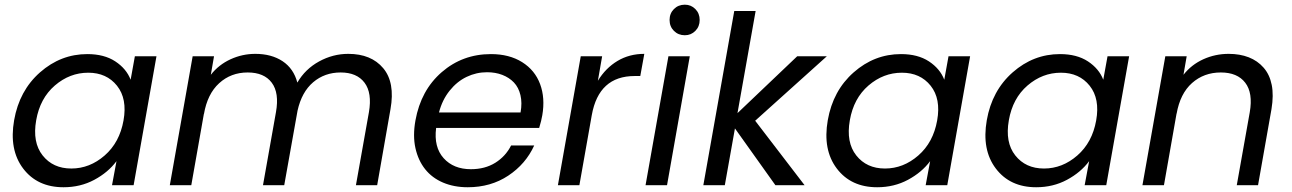

<svg xmlns="http://www.w3.org/2000/svg" viewBox="-20 -787 5489 816"><path d="M40 -275.9Q62 -401.9 150.1 -479.5Q238.3 -557.1 351.1 -557.1Q422.9 -557.1 470 -526.1Q517.1 -495.1 535.2 -448.2L553.2 -547.9H645L547.9 0H456.1L475.1 -102.1Q439.5 -54.2 380.6 -22.7Q321.8 8.8 250 8.8Q138.7 8.8 78.4 -70.8Q18.1 -150.4 40 -275.9ZM504.9 -274.9Q521.5 -367.2 477.3 -422.6Q433.1 -478 355 -478Q276.4 -478 213.1 -423.6Q149.9 -369.1 133.8 -275.9Q117.2 -182.1 161.1 -126.5Q205.1 -70.8 283.2 -70.8Q361.3 -70.8 424.8 -126.2Q488.3 -181.6 504.9 -274.9Z M1492.7 0 1547.9 -310.1Q1562 -392.1 1529.3 -435.5Q1496.6 -479 1427.7 -479Q1359.9 -479 1311 -437.5Q1262.2 -396 1244.6 -316.9L1188 0H1097.7L1152.8 -310.1Q1167.5 -392.1 1135 -435.5Q1102.5 -479 1032.7 -479Q961.4 -479 911.4 -433.3Q861.3 -387.7 846.7 -301.8V-304.2L793 0H701.7L798.8 -547.9H889.6L876 -469.2Q909.7 -512.2 960 -535.2Q1010.3 -558.1 1064.9 -558.1Q1133.8 -558.1 1180.9 -526.9Q1228 -495.6 1243.7 -436Q1277.3 -493.7 1336.2 -525.9Q1395 -558.1 1460 -558.1Q1557.6 -558.1 1608.6 -497.3Q1659.7 -436.5 1639.6 -323.2L1583 0Z M2049.8 -480Q2004.4 -480 1963.4 -460.4Q1922.4 -440.9 1890.9 -401.6Q1859.4 -362.3 1845.7 -309.1H2192.4Q2199.7 -350.1 2191.9 -382.8Q2184.1 -415.5 2164.1 -436.5Q2144 -457.5 2114.7 -468.8Q2085.4 -480 2049.8 -480ZM2250.5 -168.9Q2214.4 -89.8 2140.1 -40.5Q2065.9 8.8 1967.8 8.8Q1909.7 8.8 1863 -11Q1816.4 -30.8 1786.9 -67.9Q1757.3 -105 1745.6 -157.5Q1733.9 -210 1745.6 -274.9Q1768.6 -403.3 1857.2 -480.2Q1945.8 -557.1 2066.4 -557.1Q2144.5 -557.1 2199 -522.9Q2253.4 -488.8 2275.4 -429.7Q2297.4 -370.6 2284.7 -296.9Q2281.2 -275.4 2271.5 -243.2H1833.5Q1823.2 -161.6 1865.5 -114.7Q1907.7 -67.9 1981.4 -67.9Q2041 -67.9 2085 -95.2Q2128.9 -122.6 2152.3 -168.9Z M2495.1 -297.9 2442.4 0H2351.1L2448.2 -547.9H2539.1L2521 -443.8Q2554.2 -498 2604.5 -528.1Q2654.8 -558.1 2718.3 -558.1L2701.2 -463.9H2677.2Q2524.9 -463.9 2495.1 -297.9Z M2723.6 0 2820.8 -547.9H2911.6L2814.9 0ZM2890.6 -637.2Q2862.8 -637.2 2844.2 -655.8Q2825.7 -674.3 2825.7 -702.1Q2825.7 -730 2844.2 -748.5Q2862.8 -767.1 2890.6 -767.1Q2917 -767.1 2935.3 -748.5Q2953.6 -730 2953.6 -702.1Q2953.6 -674.3 2935.3 -655.8Q2917 -637.2 2890.6 -637.2Z M2969.2 0 3100.6 -740.2H3191.4L3114.3 -306.2L3368.2 -547.9H3494.1L3189.5 -273.9L3399.4 0H3275.4L3103.5 -241.2L3060.5 0Z M3498 -275.9Q3520 -401.9 3608.2 -479.5Q3696.3 -557.1 3809.1 -557.1Q3880.9 -557.1 3928 -526.1Q3975.1 -495.1 3993.2 -448.2L4011.2 -547.9H4103L4005.9 0H3914.1L3933.1 -102.1Q3897.5 -54.2 3838.6 -22.7Q3779.8 8.8 3708 8.8Q3596.7 8.8 3536.4 -70.8Q3476.1 -150.4 3498 -275.9ZM3962.9 -274.9Q3979.5 -367.2 3935.3 -422.6Q3891.1 -478 3813 -478Q3734.4 -478 3671.1 -423.6Q3607.9 -369.1 3591.8 -275.9Q3575.2 -182.1 3619.1 -126.5Q3663.1 -70.8 3741.2 -70.8Q3819.3 -70.8 3882.8 -126.2Q3946.3 -181.6 3962.9 -274.9Z M4173.8 -275.9Q4195.8 -401.9 4283.9 -479.5Q4372.1 -557.1 4484.9 -557.1Q4556.6 -557.1 4603.8 -526.1Q4650.9 -495.1 4668.9 -448.2L4687 -547.9H4778.8L4681.6 0H4589.8L4608.9 -102.1Q4573.2 -54.2 4514.4 -22.7Q4455.6 8.8 4383.8 8.8Q4272.5 8.8 4212.2 -70.8Q4151.9 -150.4 4173.8 -275.9ZM4638.7 -274.9Q4655.3 -367.2 4611.1 -422.6Q4566.9 -478 4488.8 -478Q4410.2 -478 4346.9 -423.6Q4283.7 -369.1 4267.6 -275.9Q4251 -182.1 4294.9 -126.5Q4338.9 -70.8 4417 -70.8Q4495.1 -70.8 4558.6 -126.2Q4622.1 -181.6 4638.7 -274.9Z M5236.3 0 5291.5 -310.1Q5305.7 -392.1 5272.2 -435.5Q5238.8 -479 5168.5 -479Q5096.7 -479 5046.1 -434.1Q4995.6 -389.2 4980.5 -303.2V-305.2L4926.8 0H4835.4L4932.6 -547.9H5023.4L5009.8 -469.2Q5043.5 -512.2 5094.2 -535.2Q5145 -558.1 5201.7 -558.1Q5249.5 -558.1 5287.1 -543.5Q5324.7 -528.8 5350.3 -499.5Q5376 -470.2 5384.8 -426.3Q5393.6 -382.3 5383.8 -323.2L5326.7 0Z"/></svg>

Font: SVN-Poppins
Style: Italic
Weight: 400
Italic angle: -10°
Designer: Ninad Kale (Devanagari), Jonny Pinhorn (Latin)
Foundry: Indian Type Foundry
Version: Version 3.002 2017